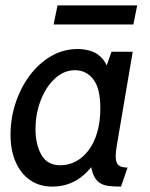

<svg xmlns="http://www.w3.org/2000/svg" viewBox="-20 -681 554 711"><path d="M173 10Q126 10 91.5 -14Q57 -38 38 -81Q19 -124 19 -182Q19 -242.5 37.5 -299Q56 -355.5 89.5 -400.8Q123 -446 168.8 -472.8Q214.5 -499.5 268 -499.5Q293 -499.5 317 -492Q341 -484.5 360 -462.8Q379 -441 388.5 -399L360.5 -397.5L393 -489.5H471.5L412.5 -142Q408.5 -118.5 408.5 -102Q408.5 -78.5 418.5 -69.5Q428.5 -60.5 452.5 -60.5L428 10Q402 10 381.5 7.5Q361 5 346.2 -6Q331.5 -17 323 -41.5Q314.5 -66 312.5 -110.5L336 -87.5Q316 -56 291.5 -34.2Q267 -12.5 237.5 -1.2Q208 10 173 10ZM203.5 -69Q233.5 -69 260 -82.8Q286.5 -96.5 307.2 -123.5Q328 -150.5 339.8 -190Q351.5 -229.5 351.5 -280.5Q351.5 -354.5 325.2 -387.8Q299 -421 258 -421Q217 -421 183.8 -390.5Q150.5 -360 131 -310Q111.5 -260 111.5 -201.5Q111.5 -146.5 133.2 -107.8Q155 -69 203.5 -69ZM178.5 -590.5 193 -661H488L474 -590.5Z"/></svg>

Font: Cabin
Style: Italic
Weight: 400
Width: 4
Italic angle: -10°
Designer: Pablo Impallari
Foundry: Pablo Impallari. http://www.impallari.com Igino Marini. http://www.ikern.com
Version: Version 3.001